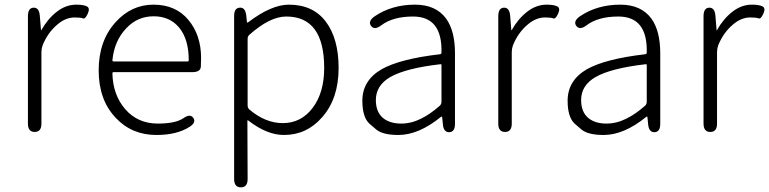

<svg xmlns="http://www.w3.org/2000/svg" viewBox="-20 -567 3305 825"><path d="M129 0Q100 0 100 -36V-497Q100 -533 124 -534Q148 -535 151 -500L156 -439Q156 -434 158 -438Q185 -486 224 -516.5Q263 -547 308 -547Q339 -547 353.5 -539.5Q368 -532 357 -508Q346 -484 336.5 -488Q327 -492 301 -492Q262 -492 227 -462Q185 -427 163 -372Q158 -358 158 -343V-36Q158 0 129 0Z M652 13Q546 13 477 -61Q404 -138 404 -264.5Q404 -391 476 -471Q544 -547 639.5 -547Q735 -547 789.5 -481.5Q844 -416 844 -318Q844 -299 843 -280Q841 -257 806 -257H468Q463 -257 463 -252Q465 -159 518.5 -97.5Q572 -36 658 -36Q734 -36 768 -59Q797 -80 811 -60Q824 -40 793 -21Q739 13 652 13ZM463 -308Q463 -303 468 -303H786Q791 -303 791 -308Q791 -398 750.5 -447.5Q710 -497 640.5 -497Q571 -497 523 -446Q471 -392 463 -308Z M1015 238Q986 238 986 202V-498Q986 -533 1010 -534Q1034 -536 1038 -501L1041 -473Q1042 -468 1046 -471Q1146 -547 1221 -547Q1325 -547 1380 -474Q1435 -401 1435 -275Q1435 -143 1364 -63Q1298 13 1200 13Q1127 13 1047 -49Q1043 -52 1043 -47L1044 202Q1044 238 1015 238ZM1195 -38Q1274 -38 1323.5 -103.5Q1373 -169 1373 -275Q1373 -496 1210 -496Q1140 -496 1052 -418Q1044 -411 1044 -400V-114Q1044 -103 1052 -96Q1121 -38 1195 -38Z M1692 13Q1624 13 1596 -11Q1582 -23 1568 -35Q1537 -63 1537 -134Q1537 -221 1619 -269Q1698 -314 1871 -334Q1877 -335 1877 -341Q1881 -496 1755 -496Q1668 -496 1618 -458Q1589 -436 1574 -456Q1560 -476 1590 -497Q1664 -547 1763 -547Q1853 -547 1897 -487Q1935 -434 1935 -338V-35Q1935 0 1911 1Q1886 2 1883 -33L1880 -63Q1879 -68 1875 -65Q1779 13 1692 13ZM1704 -36Q1747 -36 1789 -57Q1828 -76 1869 -112Q1877 -119 1877 -130V-287Q1877 -292 1872 -291Q1724 -274 1657 -236Q1595 -200 1595 -137Q1595 -85 1627 -59Q1656 -36 1704 -36Z M2150 0Q2121 0 2121 -36V-497Q2121 -533 2145 -534Q2169 -535 2172 -500L2177 -439Q2177 -434 2179 -438Q2206 -486 2245 -516.5Q2284 -547 2329 -547Q2360 -547 2374.5 -539.5Q2389 -532 2378 -508Q2367 -484 2357.5 -488Q2348 -492 2322 -492Q2283 -492 2248 -462Q2206 -427 2184 -372Q2179 -358 2179 -343V-36Q2179 0 2150 0Z M2574 13Q2506 13 2478 -11Q2464 -23 2450 -35Q2419 -63 2419 -134Q2419 -221 2501 -269Q2580 -314 2753 -334Q2759 -335 2759 -341Q2763 -496 2637 -496Q2550 -496 2500 -458Q2471 -436 2456 -456Q2442 -476 2472 -497Q2546 -547 2645 -547Q2735 -547 2779 -487Q2817 -434 2817 -338V-35Q2817 0 2793 1Q2768 2 2765 -33L2762 -63Q2761 -68 2757 -65Q2661 13 2574 13ZM2586 -36Q2629 -36 2671 -57Q2710 -76 2751 -112Q2759 -119 2759 -130V-287Q2759 -292 2754 -291Q2606 -274 2539 -236Q2477 -200 2477 -137Q2477 -85 2509 -59Q2538 -36 2586 -36Z M3032 0Q3003 0 3003 -36V-497Q3003 -533 3027 -534Q3051 -535 3054 -500L3059 -439Q3059 -434 3061 -438Q3088 -486 3127 -516.5Q3166 -547 3211 -547Q3242 -547 3256.5 -539.5Q3271 -532 3260 -508Q3249 -484 3239.5 -488Q3230 -492 3204 -492Q3165 -492 3130 -462Q3088 -427 3066 -372Q3061 -358 3061 -343V-36Q3061 0 3032 0Z"/></svg>

Font: Resource Han Rounded KR Light
Style: Regular
Weight: 300
Designer: Cyano Hao (round all glyphs); Ryoko NISHIZUKA 西塚涼子 (kana, bopomofo & ideographs); Paul D. Hunt (Latin, Greek & Cyrillic)
Foundry: Cyano Hao
Version: 0.990